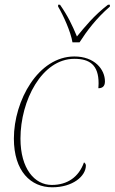

<svg xmlns="http://www.w3.org/2000/svg" viewBox="-20 -786 487 816"><path d="M288 -606H318C348 -653 389 -708 447 -758V-766H439C378 -719 340 -671 307 -631C286 -681 269 -717 235 -766H227V-758C250 -719 281 -650 288 -606ZM202 10C289 10 345 -37 345 -83C345 -89 340 -94 337 -96C315 -34 267 0 200 0C127 0 67 -69 67 -197C67 -359 158 -536 296 -536C361 -536 399 -510 399 -432C399 -423 398 -415 398 -411C414 -411 426 -418 426 -440C426 -491 382 -546 296 -546C143 -546 39 -359 39 -197C39 -58 111 10 202 10Z"/></svg>

Font: Noto Serif Display Thin
Style: Italic
Weight: 100
Italic angle: -12°
Designer: Monotype Design Team
Foundry: Monotype Imaging Inc.
Version: Version 2.009